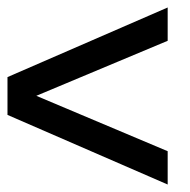

<svg xmlns="http://www.w3.org/2000/svg" viewBox="-29 -582 507 513"><path d="M419 -562 -9 -376V-275L419 -89V-178L68 -326L419 -473Z"/></svg>

Font: Argentum Sans
Style: Regular
Weight: 400
Designer: Julieta Ulanovsky
Foundry: Julieta Ulanovsky
Version: Version 5.001;March 29, 2019;FontCreator 11.5.0.2425 64-bit